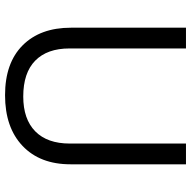

<svg xmlns="http://www.w3.org/2000/svg" viewBox="-18 -736 764 768"><g transform="rotate(90 364.0 -352.0)"><path d="M637.2 -713.9V-252Q637.2 -129.9 563.5 -60.1Q489.7 9.8 360.8 9.8Q231.9 9.8 161.4 -60.5Q90.8 -130.9 90.8 -253.9V-713.9H173.8V-248Q173.8 -158.7 222.7 -110.8Q271.5 -63 366.2 -63Q456.5 -63 505.4 -111.1Q554.2 -159.2 554.2 -249V-713.9Z"/></g></svg>

Font: f0_25643 
Style: Regular
Weight: 400
Foundry: Ascender Corporation
Version: Version 1.10